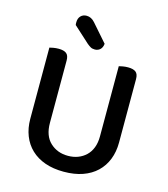

<svg xmlns="http://www.w3.org/2000/svg" viewBox="-122 -918 896 1026"><g transform="rotate(15 326.5 -404.5)"><path d="M572 -213Q572 -162 555.5 -120Q539 -78 507.5 -48Q476 -18 430.5 -2Q385 14 326 14Q268 14 222.5 -2Q177 -18 145.5 -48Q114 -78 97.5 -120Q81 -162 81 -213V-607Q88 -609 102 -611.5Q116 -614 131 -614Q160 -614 174 -603Q188 -592 188 -564V-219Q188 -148 227.5 -111Q267 -74 326 -74Q356 -74 381 -83.5Q406 -93 425 -111Q444 -129 454.5 -156Q465 -183 465 -219V-607Q472 -609 486 -611.5Q500 -614 515 -614Q544 -614 558 -603Q572 -592 572 -564ZM186 -760Q185 -764 185 -768Q185 -772 185 -775Q185 -797 197.5 -810Q210 -823 230 -823Q256 -823 276 -800L361 -703Q359 -682 347 -671Q335 -660 318 -660Q304 -660 295 -665Q286 -670 275 -679Z"/></g></svg>

Font: Baloo Bhai 2 Medium
Style: Regular
Weight: 500
Designer: Supriya Tembe, Noopur Datye and Ek Type
Foundry: Ek Type
Version: Version 1.640;PS 1.000;hotconv 16.6.51;makeotf.lib2.5.65220;